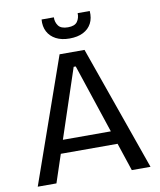

<svg xmlns="http://www.w3.org/2000/svg" viewBox="-92 -928 834 1001"><g transform="rotate(-10 324.5 -427.5)"><path d="M26 0 258 -660H390L623 0H524L330 -583H319L125 0ZM136 -148V-218H525V-148ZM197 -855H262Q261 -830 275 -810.5Q289 -791 326 -791Q362 -791 375.5 -810Q389 -829 388 -855H452Q455 -817 440.5 -789.5Q426 -762 396.5 -747Q367 -732 324 -732Q282 -732 252.5 -747.5Q223 -763 208.5 -790.5Q194 -818 197 -855Z"/></g></svg>

Font: Bricolage Grotesque 28pt
Style: Regular
Weight: 400
Version: Version 1.001;gftools[0.9.33.dev8+g029e19f]